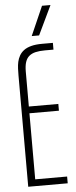

<svg xmlns="http://www.w3.org/2000/svg" viewBox="-59 -894 365 925"><g transform="rotate(-5 123.5 -431.5)"><path d="M75.7 -384.8H218.3V-352.1H75.7V-32.7H230V0H39.1V-538.1Q39.1 -554.2 39.8 -571.3Q40.5 -588.4 43.9 -604Q47.4 -619.6 55.2 -633.5Q63 -647.5 76.9 -658Q90.8 -668.5 112.5 -674.3Q134.3 -680.2 166 -680.2H217.8V-647.5H176.3Q150.4 -647.5 131.3 -643.1Q112.3 -638.7 99.9 -628.2Q87.4 -617.7 81.5 -599.6Q75.7 -581.5 75.7 -554.2ZM181.2 -862.8H222.2L154.8 -721.7H119.1Z"/></g></svg>

Font: Tulpen One
Style: Regular
Weight: 400
Designer: Naima Ben Ayed
Foundry: Naima Ben Ayed, Anton Koovit
Version: Version 1.002